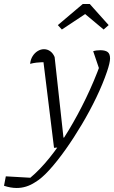

<svg xmlns="http://www.w3.org/2000/svg" viewBox="-93 -736 569 956"><path d="M-73 189 -64 142 58 149Q105 110 153.5 50Q202 -10 248 -86Q294 -162 335 -247Q376 -332 408 -420L409 -369L371 -481Q386 -486 406 -486Q431 -486 443 -477Q455 -468 455 -445Q455 -424 440 -380Q419 -318 386.5 -250.5Q354 -183 314.5 -116.5Q275 -50 233.5 8.5Q192 67 153 110Q114 153 81 172Q38 200 -10 200Q-40 200 -73 189ZM176 0 119 -463 143 -427Q104 -426 87.5 -424Q71 -422 57 -418Q59 -440 69.5 -456.5Q80 -473 95 -482Q110 -491 126 -491Q143 -491 157 -481Q171 -471 179 -452L223 -51H251L218 -3ZM354 -716 448 -611 423 -589 331 -666 215 -589 195 -611 319 -716Z"/></svg>

Font: Piazzolla 8pt ExtraLight
Style: Italic
Weight: 250
Italic angle: -11.3°
Designer: Juan Pablo del Peral
Foundry: Huerta Tipografica
Version: Version 2.001